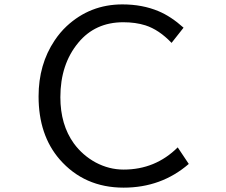

<svg xmlns="http://www.w3.org/2000/svg" viewBox="-20 -821 1040 882"><path d="M847.2 -67.9Q721.2 41 547.9 41Q367.2 41 253.9 -88.9Q157.2 -200.7 157.2 -377.9Q157.2 -525.4 231 -635.3Q255.4 -671.9 286.1 -700.7Q394 -800.8 542 -800.8Q634.3 -800.8 708.5 -769.5Q765.6 -745.6 823.2 -693.8L768.1 -624Q710.4 -684.6 647.9 -704.6Q603 -718.8 546.4 -718.8Q417 -718.8 339.4 -624.5Q257.3 -525.4 257.3 -374.5Q257.3 -248 319.3 -162.1Q359.4 -107.4 419.4 -74.7Q481 -42 547.9 -42Q693.8 -42 796.4 -144Z"/></svg>

Font: BIZ UDGothic
Style: Regular
Weight: 400
Monospace: yes
Designer: TypeBank Co., Ltd.
Foundry: Morisawa Inc.
Version: Version 1.05